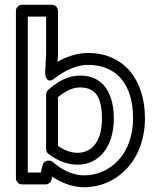

<svg xmlns="http://www.w3.org/2000/svg" viewBox="-20 -751 668 808"><path d="M97 -25V-681H174V-525L170 -443C170 -443 172 -391 211 -422C253 -455 304 -478 351 -478C470 -478 540 -396 540 -254C540 -97 439 -13 334 -13C292 -13 244 -32 203 -69C198 -73 192 -75 186 -75H183C171 -75 161 -66 159 -55L152 -25ZM47 0C47 11 57 25 72 25H172C183 25 194 17 197 5L199 -8C240 20 288 37 334 37C469 37 590 -73 590 -254C590 -414 502 -528 351 -528C306 -528 263 -514 222 -491L224 -523V-706C224 -717 214 -731 199 -731H72C61 -731 47 -721 47 -706ZM183 -104C226 -71 269 -58 307 -58C396 -58 459 -133 459 -252C459 -355 417 -433 317 -433C269 -433 226 -411 182 -372C177 -367 174 -360 174 -353V-124C174 -116 178 -108 183 -104ZM224 -137V-342C259 -371 288 -383 317 -383C380 -383 409 -345 409 -252C409 -149 361 -108 307 -108C283 -108 256 -115 224 -137Z"/></svg>

Font: Falling Sky
Style: ExtOu
Weight: 400
Designer: Paul D. Hunt
Foundry: Adobe Systems Incorporated
Version: Version 1.02